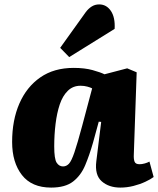

<svg xmlns="http://www.w3.org/2000/svg" viewBox="-20 -837 717 871"><path d="M587 -135Q586 -115 590.5 -103.5Q595 -92 613 -92Q624 -92 636.5 -95.5Q649 -99 658 -104L677 -34Q664 -24 639.5 -12.5Q615 -1 585.5 6.5Q556 14 526 14Q474 14 441.5 -14.5Q409 -43 417 -106L439 -284L428 -285L402 -190Q386 -134 366.5 -87.5Q347 -41 311.5 -13.5Q276 14 212 14Q124 14 79.5 -43Q35 -100 35 -193Q35 -292 68 -367.5Q101 -443 163 -486Q225 -529 314 -529Q364 -529 400 -519Q436 -509 454 -500L557 -527L600 -509ZM266 -82Q281 -82 292.5 -94Q304 -106 317.5 -145.5Q331 -185 353 -267L398 -436Q391 -440 376.5 -444Q362 -448 345 -448Q311 -448 287.5 -425Q264 -402 251 -363Q238 -324 232 -274.5Q226 -225 226 -173Q226 -116 237 -99Q248 -82 266 -82ZM369 -782Q381 -798 396 -807.5Q411 -817 430 -817Q463 -817 483 -787.5Q503 -758 500 -706L294 -578L253 -620Z"/></svg>

Font: Literata 12pt ExtraBold
Style: Italic
Weight: 800
Italic angle: -2°
Designer: Latin by Veronika Burian and Jose Scaglione. Greek by Irene Vlachou. Cyrillic by Vera Evstafieva
Foundry: TypeTogether
Version: Version 3.002